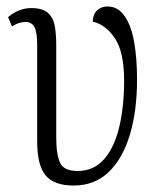

<svg xmlns="http://www.w3.org/2000/svg" viewBox="-20 -564 493 594"><path d="M208 10Q147 10 121 -21.5Q95 -53 95 -127V-426Q95 -464 86.5 -480Q78 -496 60 -496Q51 -496 41 -493.5Q31 -491 17 -482L5 -511Q38 -539 77 -539Q113 -539 129.5 -523Q146 -507 150 -481Q154 -455 154 -424V-140Q154 -85 166 -60Q178 -35 220 -35Q270 -35 302 -71.5Q334 -108 349 -171.5Q364 -235 364 -314Q364 -403 335.5 -445.5Q307 -488 267 -497Q268 -521 281 -532.5Q294 -544 312 -544Q345 -544 365.5 -514.5Q386 -485 395 -434Q404 -383 404 -318Q404 -222 382 -148Q360 -74 316.5 -32Q273 10 208 10Z"/></svg>

Font: Noto Serif ExtraCondensed Light
Style: Regular
Weight: 300
Width: 2
Designer: Monotype Design Team
Foundry: Monotype Imaging Inc.
Version: Version 2.014; ttfautohint (v1.8.4.7-5d5b)